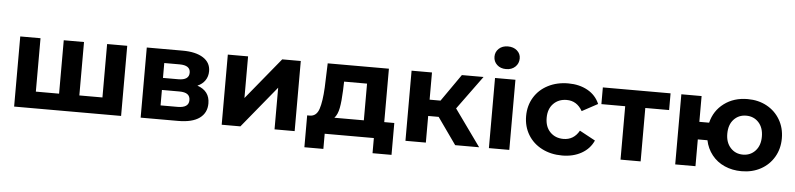

<svg xmlns="http://www.w3.org/2000/svg" viewBox="-47 -984 5591 1350"><g transform="rotate(5 2748.0 -308.5)"><path d="M824 -495V0H69V-495H212V-118H376V-495H519V-118H682V-495Z M1428 -141Q1428 -74 1377 -37Q1326 0 1226 0H962V-495H1215Q1308 -495 1360.5 -461.5Q1413 -428 1413 -367Q1413 -330 1394 -302Q1375 -274 1340 -259Q1428 -229 1428 -141ZM1094 -292H1202Q1278 -292 1278 -345Q1278 -397 1202 -397H1094ZM1293 -152Q1293 -180 1274.5 -193.5Q1256 -207 1217 -207H1094V-98H1214Q1293 -98 1293 -152Z M1534 -495H1677V-201L1918 -495H2049V0H1907V-294L1666 0H1534Z M2742 -118V107H2608V0H2261V107H2127V-118H2147Q2193 -119 2210.5 -172Q2228 -225 2233 -324L2239 -495H2671V-118ZM2319 -118H2527V-377H2365L2363 -314Q2360 -238 2351 -190.5Q2342 -143 2319 -118Z M3049 -188H2975V0H2831V-495H2975V-303H3052L3186 -495H3339L3166 -258L3351 0H3182Z M3420 -495H3564V0H3420ZM3581 -647Q3581 -611 3556 -587.5Q3531 -564 3491.5 -564Q3452 -564 3427.5 -587Q3403 -610 3403 -644Q3403 -678 3427.5 -701Q3452 -724 3491.5 -724Q3531 -724 3556 -702Q3581 -680 3581 -647Z M3937 -502Q4015 -502 4073.5 -469.5Q4132 -437 4158 -376L4047 -316Q4008 -385 3936 -385Q3879 -385 3842.5 -348Q3806 -311 3806 -247.5Q3806 -184 3842.5 -147Q3879 -110 3936 -110Q4009 -110 4047 -178L4158 -118Q4132 -59 4073.5 -26Q4015 7 3937 7Q3857 7 3794 -25.5Q3731 -58 3696 -116Q3661 -174 3661 -247.5Q3661 -321 3696 -379Q3731 -437 3794 -469.5Q3857 -502 3937 -502Z M4659 -377H4491V0H4349V-377H4181V-495H4659Z M5203 7Q5138 7 5083.5 -17Q5029 -41 4993.5 -86Q4958 -131 4946 -189H4878V0H4735V-495H4878V-313H4947Q4968 -399 5037 -450.5Q5106 -502 5203 -502Q5279 -502 5338.5 -469.5Q5398 -437 5432 -379Q5466 -321 5466 -247.5Q5466 -174 5432 -116Q5398 -58 5338.5 -25.5Q5279 7 5203 7ZM5325 -247Q5325 -311 5290.5 -348Q5256 -385 5203 -385Q5150 -385 5115.5 -348Q5081 -311 5081 -247Q5081 -185 5115.5 -147.5Q5150 -110 5203 -110Q5256 -110 5290.5 -147.5Q5325 -185 5325 -247Z"/></g></svg>

Font: Montserrat Ace
Style: Bold
Weight: 700
Designer: Julieta Ulanovsky
Foundry: Julieta Ulanovsky
Version: Version 1